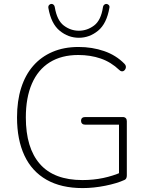

<svg xmlns="http://www.w3.org/2000/svg" viewBox="-20 -953 758 981"><path d="M402 8Q293 8 218 -34.5Q143 -77 105 -158Q67 -239 67 -353Q67 -437 88 -503.5Q109 -570 149.5 -616.5Q190 -663 248.5 -688Q307 -713 381 -713Q451 -713 512 -692Q573 -671 616 -627Q622 -621 623 -614.5Q624 -608 621.5 -602Q619 -596 614 -592Q609 -588 602.5 -588.5Q596 -589 590 -595Q547 -636 494.5 -654Q442 -672 380 -672Q294 -672 234 -634.5Q174 -597 143 -525.5Q112 -454 112 -353Q112 -197 184 -115Q256 -33 401 -33Q457 -33 507 -43.5Q557 -54 600 -73L588 -35V-316H415Q405 -316 399.5 -321.5Q394 -327 394 -336Q394 -345 399.5 -350Q405 -355 415 -355H607Q617 -355 622.5 -349.5Q628 -344 628 -334V-57Q628 -49 625.5 -43Q623 -37 617 -34Q578 -16 518 -4Q458 8 402 8ZM383 -760Q329 -760 285 -796Q241 -832 227 -913Q226 -922 231 -927.5Q236 -933 243 -933Q247 -933 250.5 -931Q254 -929 256.5 -925.5Q259 -922 260 -916Q271 -849 306 -822.5Q341 -796 383 -796Q425 -796 460.5 -822.5Q496 -849 506 -916Q507 -922 509.5 -925.5Q512 -929 516 -931Q520 -933 523 -933Q530 -933 535.5 -927.5Q541 -922 539 -913Q525 -832 481 -796Q437 -760 383 -760Z"/></svg>

Font: Nunito ExtraLight
Style: Regular
Weight: 200
Designer: Vernon Adams
Foundry: Vernon Adams
Version: Version 3.602